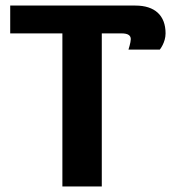

<svg xmlns="http://www.w3.org/2000/svg" viewBox="-20 -670 632 690"><path d="M16.7 -550H204.2V0H345.8V-550H416.7C441.7 -550 450 -541.7 450 -529.2C450 -517.5 441.7 -491.7 441.7 -491.7H554.2C554.2 -491.7 575 -516.7 575 -550C575 -615 535.8 -650 466.7 -650H16.7Z"/></svg>

Font: BoonHome
Style: Bold
Weight: 700
Designer: Sungsit Sawaiwan
Foundry: Sungsit Sawaiwan
Version: Version 0.2